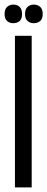

<svg xmlns="http://www.w3.org/2000/svg" viewBox="-27 -816 206 836"><path d="M38 0V-660H111V0ZM120 -715Q104 -715 93 -724.5Q82 -734 82 -755Q82 -776 93 -786Q104 -796 120 -796Q137 -796 148 -786Q159 -776 159 -755Q159 -734 148 -724.5Q137 -715 120 -715ZM30 -715Q15 -715 4 -724.5Q-7 -734 -7 -755Q-7 -776 4 -786Q15 -796 31 -796Q48 -796 58.5 -786Q69 -776 69 -755Q69 -734 58.5 -724.5Q48 -715 30 -715Z"/></svg>

Font: Bricolage Grotesque 96pt Condensed Light
Style: Regular
Weight: 300
Width: 3
Designer: Mathieu Triay
Foundry: Atelier Triay
Version: Version 1.001; ttfautohint (v1.8.4.7-5d5b);gftools[0.9.33.de